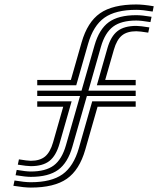

<svg xmlns="http://www.w3.org/2000/svg" viewBox="-20 -831 748 860"><path d="M146.8 -449V-473H297.5L345.5 -641Q371.5 -732 428 -771.5Q484.5 -811 590.5 -811Q621.8 -811 668.5 -803L663.8 -779.2Q617.8 -787 590.5 -787Q497.5 -787 447.6 -751.5Q397.8 -716 374.5 -634.5L321.5 -449ZM49.8 -46.2 54.8 -70Q96.2 -62.8 118 -62.8Q184.5 -62.8 221 -90.1Q257.5 -117.5 275.5 -180.8L338.5 -401H146.8V-425H345.2L403.5 -628.2Q424.2 -700.2 467.2 -731.6Q510.2 -763 590.5 -763Q615.8 -763 658.8 -755.8L653.8 -732Q611.8 -739 590.5 -739Q523.2 -739 486.8 -711.8Q450.2 -684.5 432.2 -621.8L376 -425H587.8V-401H369.2L304.2 -174Q283.8 -101.8 240.5 -70.2Q197.2 -38.8 118 -38.8Q94.8 -38.8 49.8 -46.2ZM413.8 -449 461.2 -615.2Q476.5 -668.5 506.4 -691.8Q536.2 -715 590.5 -715Q607.8 -715 649 -708.2L644 -684.8Q605.8 -691 590.5 -691Q549 -691 525.9 -671.9Q502.8 -652.8 490.2 -608.8L451.2 -473H587.8V-449ZM40 1.2 45 -22.5Q90.8 -14.8 118 -14.8Q210 -14.8 259.9 -50.2Q309.8 -85.8 333.2 -167.5L393 -377H587.8V-353H417L362 -160.8Q336 -69.8 279.4 -30.2Q222.8 9.2 118 9.2Q89.2 9.2 40 1.2ZM59.8 -93.5 64.8 -117.2Q83.2 -114.2 97 -112.5Q110.8 -110.8 118 -110.8Q158.8 -110.8 181.9 -130Q205 -149.2 217.8 -193.8L263.2 -353H146.8V-377H300.8L246.5 -187.2Q231.2 -133.5 201.5 -110.1Q171.8 -86.8 118 -86.8Q100.8 -86.8 59.8 -93.5Z"/></svg>

Font: Big Shoulders Inline Text Black
Style: Regular
Weight: 900
Designer: Patric King
Foundry: XO Type Co
Version: Version 1.000